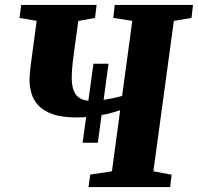

<svg xmlns="http://www.w3.org/2000/svg" viewBox="-20 -763 807 783"><path d="M317 -181 361 -503H422.5L379 -181ZM341 0 348 -51 436.5 -64.5 470 -313.5Q445 -305 415.8 -298.2Q386.5 -291.5 355.5 -287.8Q324.5 -284 292.5 -284Q233 -284 195.2 -297.2Q157.5 -310.5 137 -332.5Q116.5 -354.5 108.5 -381.8Q100.5 -409 100.5 -436.5Q100.5 -454.5 102.5 -473.2Q104.5 -492 106.5 -506L129.5 -678L59.5 -690L66.5 -743H374L367.5 -690L299.5 -677.5L285.5 -577.5Q280.5 -543.5 276.5 -508.2Q272.5 -473 272.5 -447Q272.5 -413.5 281 -392.5Q289.5 -371.5 306.8 -361.8Q324 -352 350.5 -352Q368.5 -352 392.5 -354.8Q416.5 -357.5 439.5 -362.2Q462.5 -367 478 -372L519.5 -678L442 -690L448 -743H767L761 -690L689 -678L605.5 -64.5L680 -50.5L674 0Z"/></svg>

Font: Merriweather 20pt Black
Style: Italic
Weight: 900
Italic angle: -7.8°
Version: Version 2.101